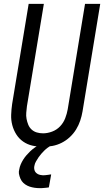

<svg xmlns="http://www.w3.org/2000/svg" viewBox="-20 -755 541 998"><path d="M204 8Q175 8 148.5 2Q122 -4 100.5 -19Q79 -34 65 -56Q51 -78 44 -104Q37 -130 38 -158Q39 -186 43 -214L129 -735H208L120 -203Q118 -186 116.5 -169.5Q115 -153 118 -137Q121 -121 127 -106.5Q133 -92 144.5 -81.5Q156 -71 171.5 -66.5Q187 -62 204 -62Q227 -62 251 -71Q275 -80 292.5 -98.5Q310 -117 319 -140.5Q328 -164 332 -187L422 -735H501L409 -176Q405 -152 397 -128Q389 -104 375.5 -82Q362 -60 342.5 -42Q323 -24 300 -12.5Q277 -1 252.5 3.5Q228 8 204 8ZM187 223Q173 223 159.5 221Q146 219 134 215Q122 211 111 203.5Q100 196 93 186Q86 176 81.5 161Q77 146 78 137L80 126Q82 113 87.5 100Q93 87 100.5 75Q108 63 117.5 52Q127 41 137.5 31Q148 21 161.5 11.5Q175 2 184 -3L194 -8H248L247 0Q237 6 227.5 13Q218 20 210 28Q202 36 194.5 44.5Q187 53 180.5 62.5Q174 72 167.5 83.5Q161 95 160 102L158 111Q157 117 158 123.5Q159 130 161.5 135Q164 140 168.5 144Q173 148 178 150.5Q183 153 190.5 154.5Q198 156 202 156H207Q211 156 215.5 155.5Q220 155 224 154.5Q228 154 232.5 153.5Q237 153 241 152H246L234 219Q229 220 224 220.5Q219 221 213.5 221.5Q208 222 202.5 222.5Q197 223 193 223Z"/></svg>

Font: Iosevka Term Oblique
Style: Regular
Weight: 400
Italic angle: -9°
Monospace: yes
Designer: Belleve Invis
Foundry: Belleve Invis
Version: Version 31.4.0